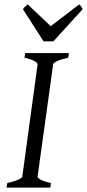

<svg xmlns="http://www.w3.org/2000/svg" viewBox="-20 -858 398 878"><path d="M292 -594.2Q261.2 -587.4 242.7 -579.1Q224.1 -570.8 223.1 -564L151.9 -50.8Q150.9 -44.9 166 -36.4Q181.2 -27.8 212.9 -21L210 0H9.8L13.2 -21Q43.9 -27.8 62.3 -35.9Q80.6 -43.9 82 -50.8L151.9 -564Q152.8 -569.8 137.7 -578.6Q122.6 -587.4 91.8 -594.2L95.2 -615.2H294.9ZM224.1 -668.9H179.2L85 -815.9Q91.8 -825.2 95.7 -828.6Q99.6 -832 106.9 -837.9L211.9 -738.3L342.3 -837.9Q348.1 -832.5 350.8 -828.9Q353.5 -825.2 357.9 -815.9Z"/></svg>

Font: Gentium
Style: Italic
Weight: 400
Italic angle: -7°
Designer: J. Victor Gaultney
Version: Version 1.02; 2005; OFL release